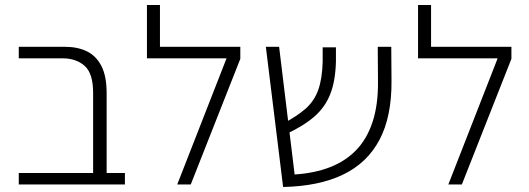

<svg xmlns="http://www.w3.org/2000/svg" viewBox="-20 -737 2113 767"><path d="M352 0V-366Q352 -444 318 -474Q284 -504 230 -504H55V-550H240Q290 -550 327 -532Q364 -514 385 -473.5Q406 -433 406 -365V0ZM55 0V-46H479V0Z M688 0 885 -504H567V-550H940V-502L742 0ZM567 -504V-717H619V-504Z M1111 10 1042 -550H1095L1157 -40Q1236 -45 1298 -69Q1360 -93 1403 -137.5Q1446 -182 1468.5 -250.5Q1491 -319 1490 -413L1489 -550H1543L1544 -414Q1545 -271 1496 -178.5Q1447 -86 1350.5 -39.5Q1254 7 1111 10ZM1124 -202 1112 -244Q1167 -273 1201 -303Q1235 -333 1251 -377Q1267 -421 1269 -490V-548H1322V-491Q1320 -414 1299.5 -361.5Q1279 -309 1236 -271.5Q1193 -234 1124 -202Z M1771 0 1968 -504H1650V-550H2023V-502L1825 0ZM1650 -504V-717H1702V-504Z"/></svg>

Font: Assistant ExtraLight Light
Style: Regular
Weight: 300
Version: Version 3.000